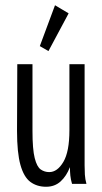

<svg xmlns="http://www.w3.org/2000/svg" viewBox="-20 -702 390 733"><path d="M156 11Q121 11 96 -7.5Q71 -26 58 -72.5Q45 -119 45 -202L46 -457H104V-202Q104 -132 112.5 -98.5Q121 -65 135.5 -55Q150 -45 168 -45Q199 -45 222 -84Q245 -123 245 -205V-457H303V-71Q303 -53 304 -35.5Q305 -18 310 0H255Q250 -17 248.5 -32Q247 -47 247 -64Q234 -30 211.5 -9.5Q189 11 156 11ZM165 -507 132 -526 190 -682 242 -651Z"/></svg>

Font: Inconsolata ExtraCondensed
Style: Regular
Weight: 400
Width: 2
Monospace: yes
Designer: Raph Levien, Cyreal, Brenton Simpson
Foundry: Raph Levien, Cyreal, Google
Version: Version 3.001; ttfautohint (v1.8.2.53-6de2)